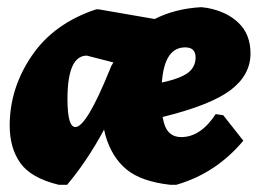

<svg xmlns="http://www.w3.org/2000/svg" viewBox="-20 -504 730 535"><path d="M411 -451Q468 -480 541 -484L557 -482Q612 -472 645 -440Q678 -408 678 -355Q678 -295 622.5 -253Q567 -211 433 -178Q434 -173 437 -161Q448 -122 485 -122Q539 -122 581 -186L602 -183L658 -112Q582 -21 471 11H455Q374 2 333 -31.5Q292 -65 274 -126Q271 -138 270 -143Q224 -57 167 11H144Q66 -8 36.5 -50Q7 -92 7 -154Q7 -258 68.5 -348.5Q130 -439 248 -478H255ZM496 -372Q438 -372 431 -274Q482 -285 503.5 -301Q525 -317 525 -344Q525 -372 496 -372ZM222 -349Q168 -349 168 -228Q168 -150 190 -150Q221 -150 286 -310Q288 -315 289 -317.5Q290 -320 290.5 -321Q291 -322 291.5 -322.5Q292 -323 293 -325Q294 -327 296 -330Z"/></svg>

Font: Alegreya Sans SC Black
Style: Italic
Weight: 900
Italic angle: -7°
Designer: Juan Pablo del Peral
Foundry: Huerta Tipografica
Version: Version 2.007